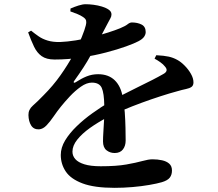

<svg xmlns="http://www.w3.org/2000/svg" viewBox="-20 -834 1040 918"><path d="M128.7 -687.4 114.5 -679.2Q128.7 -640.2 142.7 -611Q156.6 -581.8 179.2 -565.6Q201.9 -549.4 241 -549.4Q305.9 -549.4 369.2 -559.1Q432.5 -568.8 487.4 -583.2Q542.3 -597.6 582.8 -612.2Q623.2 -626.8 641.4 -636.6Q661.1 -646.8 668.9 -658.1Q676.6 -669.4 676.6 -680.6Q676.6 -706.7 656.8 -716.7Q637.1 -726.6 610.5 -726.6Q600.7 -726.6 590.2 -718.1Q579.7 -709.5 554.2 -698.9Q531.6 -689.6 497.5 -678.7Q463.4 -667.8 423.2 -657.7Q383 -647.5 342.4 -641Q301.7 -634.5 267.2 -633.1Q232.9 -632.4 208 -640Q183.1 -647.5 164.6 -660.4Q146.1 -673.2 128.7 -687.4ZM580.8 -162.3Q580.8 -186.9 580 -222.2Q579.3 -257.6 576.6 -296.3Q573.9 -335.1 566.8 -368.6Q558.4 -421.3 528.5 -450.3Q498.5 -479.2 449.2 -479.2Q419.7 -479.2 393.8 -468.6Q367.8 -458 341.2 -440.4Q335.4 -436.9 333.1 -439.4Q330.7 -441.9 334.4 -446.7Q385.8 -517.8 412.1 -566.9Q438.3 -615.9 450.6 -638.3Q461.7 -659.2 473.8 -682.4Q486 -705.6 495.9 -724.3Q503.2 -738.6 508.1 -747Q513 -755.4 513 -765.4Q513 -778.5 500.2 -787.5Q487.4 -796.6 467.6 -802.6Q447.7 -808.6 427 -811.2Q406.3 -813.8 390.5 -813.8Q376.1 -814.1 355.4 -807.6Q334.8 -801.1 317.1 -793.2L316.4 -779.5Q335.6 -772.7 350.6 -766.6Q365.6 -760.4 376.5 -753Q390 -744.4 391.9 -734.7Q393.7 -725.1 390.4 -713.3Q386 -694.1 370.8 -656.3Q355.5 -618.5 330 -571.3Q304.4 -524 269 -473.9Q233.5 -423.7 188.1 -378.3Q158.7 -347.9 137 -328.9Q115.3 -309.9 116 -283.6Q116.7 -253.8 128.9 -234.3Q141 -214.7 166.4 -215.5Q185.6 -216.9 202.3 -234.4Q219.1 -251.9 236.2 -277Q253.4 -302.2 271.2 -324.3Q289.1 -346.6 313.9 -373.2Q338.8 -399.8 366.5 -419.4Q394.2 -439 419.3 -439Q455 -439 466.4 -413.9Q477.8 -388.8 478.6 -328Q479.2 -294.5 477.7 -262.8Q476.2 -231.1 474.3 -204.1Q472.5 -177 472.5 -158.2Q472.5 -128.8 489.2 -115.6Q506 -102.4 528.1 -102.4Q554.4 -102.4 567.6 -119.4Q580.8 -136.4 580.8 -162.3ZM727.2 -570 719 -553.5Q732.6 -546.5 746.8 -536.3Q761 -526.1 768 -516.8Q778.3 -505.5 776.4 -496.6Q774.6 -487.6 761.1 -480.2Q738.5 -467.2 706.6 -450.9Q674.6 -434.7 638.4 -417Q602.3 -399.2 567 -381.1Q531.6 -363 503.8 -346.6Q463.2 -322.2 422 -292.8Q380.7 -263.4 346.6 -230.3Q312.4 -197.3 291.5 -162.8Q270.6 -128.2 270.6 -93.1Q270.6 -49.6 294.4 -14Q318.1 21.6 374.4 42.8Q430.7 64.1 528 64.1Q570.2 64.1 613.5 60.4Q656.7 56.7 694 50.2Q731.4 43.7 753.9 37.1Q781.3 28.9 791.7 15.4Q802.2 1.9 802.2 -18.9Q802.2 -40 789 -51.6Q775.8 -63.1 754.6 -67.7Q733.5 -72.3 709 -72.3Q689.9 -72.3 660.5 -64.1Q631.2 -55.9 583.9 -47.5Q536.5 -39.1 461.8 -39.1Q413.3 -39.1 383.6 -48.4Q353.8 -57.6 340.1 -73.2Q326.4 -88.8 326.4 -108.8Q326.4 -137.4 349.2 -166.2Q372 -194.9 410.2 -222.2Q448.5 -249.5 494 -273.2Q526.3 -289.9 568.8 -307.8Q611.3 -325.8 657.4 -342.7Q703.5 -359.6 747.5 -373.8Q791.5 -388.1 826.4 -397.4Q851.7 -404.8 869.1 -408.3Q886.4 -411.8 895.7 -418.5Q905 -425.2 905 -440.2Q905 -459.5 893 -480.7Q881.1 -501.8 863 -520.1Q845 -538.4 827.4 -547.8Q808.7 -558.3 786.7 -563.2Q764.8 -568.1 727.2 -570Z"/></svg>

Font: Early Summer Mincho VF
Style: Regular
Weight: 250
Designer: GuiWonder
Version: Version 1.002